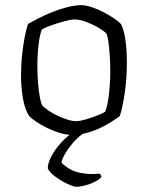

<svg xmlns="http://www.w3.org/2000/svg" viewBox="-20 -520 570 740"><path d="M257 0Q235 0 209.5 -8Q184 -16 160.5 -27.5Q137 -39 119.5 -51Q102 -63 94 -71Q76 -96 68.5 -140.5Q61 -185 61 -228Q61 -269 65 -307Q69 -345 75 -376Q81 -407 88 -428Q104 -437 128.5 -449.5Q153 -462 181.5 -473.5Q210 -485 239.5 -492.5Q269 -500 294 -500Q311 -500 333.5 -492.5Q356 -485 379 -473Q402 -461 420.5 -448.5Q439 -436 447 -426Q455 -410 460 -385.5Q465 -361 467 -333.5Q469 -306 469 -279Q469 -219 461 -163.5Q453 -108 442 -73Q429 -63 409.5 -50.5Q390 -38 365.5 -26.5Q341 -15 313.5 -7.5Q286 0 257 0ZM274 -53Q288 -53 311.5 -60Q335 -67 356.5 -75.5Q378 -84 385 -89Q395 -112 400 -157Q405 -202 405 -246Q405 -277 403 -306Q401 -335 398 -357.5Q395 -380 390 -391Q383 -399 361.5 -412Q340 -425 314 -435Q288 -445 268 -445Q253 -445 227.5 -438Q202 -431 178 -422.5Q154 -414 142 -407Q136 -395 132 -371.5Q128 -348 126 -321Q124 -294 124 -268Q124 -234 126.5 -202Q129 -170 133.5 -146Q138 -122 144 -112Q151 -105 166 -94.5Q181 -84 200 -75Q219 -66 238.5 -59.5Q258 -53 274 -53ZM272 200Q268 200 253.5 194.5Q239 189 221 179Q203 169 187 156Q171 143 164 129Q164 109 178 82.5Q192 56 215.5 30Q239 4 267 -14H314Q285 3 263 28.5Q241 54 229 76Q217 98 217 107Q247 137 286 145.5Q325 154 363 149Q365 151 368 154Q371 157 371 162Q357 178 326 189Q295 200 272 200Z"/></svg>

Font: Texturina 12pt Thin
Style: Regular
Weight: 250
Designer: Guillermo Torres Carreño
Foundry: Omnibus-Type
Version: Version 1.002